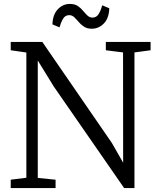

<svg xmlns="http://www.w3.org/2000/svg" viewBox="-20 -956 802 976"><path d="M34.5 0V-42.5L114 -52.5V-689Q101.5 -691 88 -692.8Q74.5 -694.5 61.2 -696.8Q48 -699 34.5 -700.5V-743H195L548.5 -229.5L606 -129L605.5 -689.5L518 -700.5V-743H745.5V-700.5L663.5 -689.5V0H611L253.5 -516L172 -648.5V-51.5L262.5 -42.5V0ZM446.5 -810Q422.5 -810 406.8 -820.5Q391 -831 379.8 -844.5Q368.5 -858 357.5 -868.5Q346.5 -879 331.5 -879Q311.5 -879 300.5 -860.5Q289.5 -842 282.5 -817L246.5 -832Q248 -881.5 273.8 -908.8Q299.5 -936 335 -936Q360 -936 375.5 -925.5Q391 -915 402.2 -901.2Q413.5 -887.5 424.5 -877Q435.5 -866.5 450.5 -866.5Q470.5 -866.5 481.8 -885.2Q493 -904 499.5 -929L535.5 -914Q534 -863.5 508 -836.8Q482 -810 446.5 -810Z"/></svg>

Font: Merriweather 20pt Light
Style: Regular
Weight: 300
Version: Version 2.100